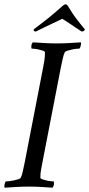

<svg xmlns="http://www.w3.org/2000/svg" viewBox="-27 -866 413 889"><path d="M236 -665Q209 -665 181.5 -666.5Q154 -668 125 -670Q123 -668 121 -664Q119 -660 118.5 -655.5Q118 -651 118 -647Q118 -643 119 -641Q123 -641 133 -640Q143 -639 153.5 -636.5Q164 -634 172.5 -631Q181 -628 181 -624Q181 -623 181 -620Q181 -617 181 -616Q181 -604 178.5 -586.5Q176 -569 172 -550L88 -117Q83 -94 79 -74.5Q75 -55 69 -43Q67 -39 57.5 -36Q48 -33 36.5 -30.5Q25 -28 14.5 -27Q4 -26 0 -26Q-2 -24 -3.5 -20Q-5 -16 -6 -11.5Q-7 -7 -7 -3Q-7 1 -5 3Q24 1 52 -0.5Q80 -2 107 -2Q134 -2 160.5 -0.5Q187 1 216 3Q218 1 220 -3Q222 -7 222.5 -11.5Q223 -16 223 -20Q223 -24 222 -26Q218 -26 208 -27Q198 -28 187.5 -30.5Q177 -33 168.5 -36Q160 -39 160 -43Q160 -44 160 -46.5Q160 -49 160 -50Q160 -62 163 -79.5Q166 -97 170 -117L254 -550Q259 -573 263 -592.5Q267 -612 273 -624Q275 -628 284.5 -631Q294 -634 305 -636.5Q316 -639 326.5 -640Q337 -641 341 -641Q343 -643 344.5 -647Q346 -651 347 -655.5Q348 -660 348.5 -664Q349 -668 347 -670Q318 -668 290.5 -666.5Q263 -665 236 -665ZM277 -846Q274 -846 270.5 -844Q267 -842 263 -839Q245 -823 229.5 -809.5Q214 -796 199 -784Q184 -772 167 -759Q150 -746 129 -730Q128 -725 131 -722.5Q134 -720 139 -720Q157 -729 178.5 -739.5Q200 -750 218.5 -758.5Q237 -767 249 -773Q261 -779 261 -779Q261 -779 270 -773.5Q279 -768 292.5 -759Q306 -750 321.5 -739.5Q337 -729 351 -720Q356 -720 360.5 -722.5Q365 -725 366 -730Q353 -745 343 -758Q333 -771 323.5 -783.5Q314 -796 305.5 -809.5Q297 -823 287 -839Q285 -842 282.5 -844Q280 -846 277 -846Z"/></svg>

Font: Vermiglione
Style: Italic
Weight: 400
Italic angle: -11°
Version: Version 1.105